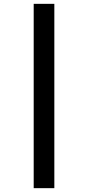

<svg xmlns="http://www.w3.org/2000/svg" viewBox="-20 -889 458 1000"><path d="M263 -869V91H155.5V-869Z"/></svg>

Font: Merriweather 24pt Black
Style: Regular
Weight: 900
Designer: Eben Sorkin
Foundry: Eben Sorkin
Version: Version 2.100